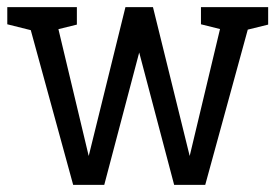

<svg xmlns="http://www.w3.org/2000/svg" viewBox="-38 -520 774 540"><path d="M451.8 0 319.8 -500H392.2L495.5 -81.3L595.5 -500H676.2L539.2 0ZM167.8 0 30.8 -500H111.5L211.5 -81.3L314.8 -500H387.2L255.2 0ZM62.5 -431.7 -17.5 -451.7V-500H62.5ZM89.8 -429 98.2 -500H178.2V-450.8ZM607.2 -431.7 527.2 -451.7V-500H607.2ZM627.8 -429 636.2 -500H716.2V-450.8Z"/></svg>

Font: Epunda Slab Light
Style: Regular
Weight: 300
Designer: Simon Atzbach
Foundry: typofactur
Version: Version 1.102